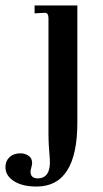

<svg xmlns="http://www.w3.org/2000/svg" viewBox="-101 -442 377 705"><path d="M33 243Q-19 243 -50 223Q-81 203 -81 172Q-81 149 -66 135Q-51 121 -26 121Q-9 121 4 130Q17 139 17 157Q17 162 14 173Q11 184 11 188Q11 213 38 213Q86 212 82 143Q77 88 77 49V-375Q77 -395 64 -395L26 -393V-422H183V8Q183 243 33 243Z"/></svg>

Font: UnnaMedium
Style: Regular
Weight: 500
Designer: Jorge de Buen Unna
Foundry: Omnibus-Type
Version: Version 2.008;hotconv 1.0.109;makeotfexe 2.5.65596